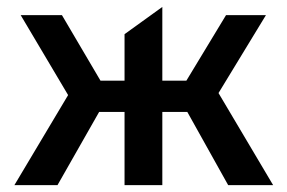

<svg xmlns="http://www.w3.org/2000/svg" viewBox="-20 -539 836 559"><path d="M342.6 0V-213.1H206.8V-304.1H342.6V-439.5L452.6 -518.8V-304.1H587.3V-213.1H452.6V0ZM21.9 0 178.3 -262.2 40.2 -495H160.3L296.9 -262.8L147.4 0ZM644.3 0 497.6 -262.8 638.1 -495H754.3L616.2 -268.1L775.2 0Z"/></svg>

Font: Geologica-Sharp
Style: Regular
Weight: 100
Designer: Sindre Bremnes, Frode Helland
Foundry: Monokrom Skriftforlag AS
Version: Version 1.010;gftools[0.9.28]